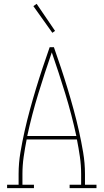

<svg xmlns="http://www.w3.org/2000/svg" viewBox="-20 -981 540 1001"><path d="M17 0V-18H77V-74Q77 -130 86.5 -186.5Q96 -243 108.5 -298.5Q121 -354 136 -409Q151 -464 167.5 -518.5Q184 -573 202 -627Q220 -681 239 -735H261Q280 -681 298 -627Q316 -573 332.5 -518.5Q349 -464 364 -409Q379 -354 391.5 -298.5Q404 -243 413.5 -186.5Q423 -130 423 -74V-18H483V0H343V-18H403V-74Q403 -119 396.5 -164Q390 -209 381 -254H119Q110 -209 103.5 -164Q97 -119 97 -74V-18H157V0ZM378 -272Q354 -383 320.5 -492Q287 -601 250 -708Q213 -601 179.5 -492Q146 -383 122 -272ZM253 -810 154 -949 171 -961 267 -820Z"/></svg>

Font: Iosevka Curly Slab Thin
Style: Regular
Weight: 100
Monospace: yes
Designer: Belleve Invis
Foundry: Belleve Invis
Version: Version 22.1.2; ttfautohint (v1.8.4)